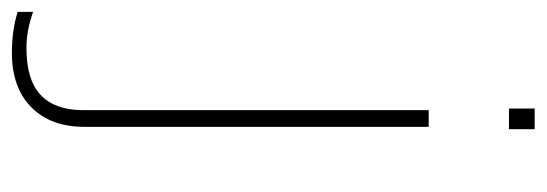

<svg xmlns="http://www.w3.org/2000/svg" viewBox="-332 -373 928 326"><g transform="rotate(90 132.0 -210.0)"><path d="M188.4 -610.2V-653.8H153.3V-610.2ZM184.4 110.2V-473.9H156V110.2Q156 112.9 156 116Q155.1 161.9 129.7 185.5Q104.3 209.1 50.4 209.1Q21.1 209.1 -10.8 197.8V223.9Q19.3 233.8 59.4 233.8Q117.4 233.8 150.9 201Q184.4 168.2 184.4 110.2Z"/></g></svg>

Font: Arad-VF Thin Dots1
Style: Regular
Weight: 100
Designer: Mohammad Darvishi
Version: Version 1.000;August 30, 2024;FontCreator 15.0.0.2992 64-bit